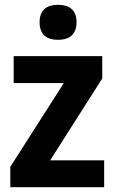

<svg xmlns="http://www.w3.org/2000/svg" viewBox="-20 -780 480 800"><path d="M222 -760C176 -760 145 -740 145 -687C145 -635 176 -614 222 -614C267 -614 299 -635 299 -687C299 -740 267 -760 222 -760ZM414 0V-112H189L406 -453V-546H37V-434H246L23 -85V0Z"/></svg>

Font: Noto Sans Kannada SemiCondensed
Style: Bold
Weight: 700
Width: 4
Designer: Jelle Bosma - Monotype Design Team
Foundry: Monotype Imaging Inc.
Version: Version 2.005